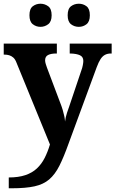

<svg xmlns="http://www.w3.org/2000/svg" viewBox="-20 -770 619 1030"><path d="M27 182Q79 182 116 169.5Q153 157 178 133.5Q203 110 219.5 77.5Q236 45 248 5L68 -435Q61 -453 51 -461.5Q41 -470 29.5 -473.5Q18 -477 4 -477H0V-536H285V-483H282Q254 -483 238 -475Q222 -467 222 -446Q222 -438 225.5 -426.5Q229 -415 232 -407L301 -224Q311 -199 316.5 -180Q322 -161 325 -146.5Q328 -132 329 -118Q331 -139 339.5 -165Q348 -191 351 -198L417 -394Q421 -404 424 -419Q427 -434 427 -443Q427 -465 409 -473.5Q391 -482 358 -483H354V-536H579V-483H575Q557 -483 543.5 -476Q530 -469 519.5 -453Q509 -437 499 -410L348 0Q322 73 298.5 119.5Q275 166 244 192.5Q213 219 165.5 229.5Q118 240 44 240H27ZM403 -626Q379 -626 361 -640Q343 -654 343 -688Q343 -723 361 -736.5Q379 -750 403 -750Q426 -750 444 -736.5Q462 -723 462 -688Q462 -654 444 -640Q426 -626 403 -626ZM197 -626Q174 -626 156 -640Q138 -654 138 -688Q138 -723 156 -736.5Q174 -750 197 -750Q220 -750 238.5 -736.5Q257 -723 257 -688Q257 -654 238.5 -640Q220 -626 197 -626Z"/></svg>

Font: Noto Serif Armenian
Style: Bold
Weight: 700
Version: Version 2.007